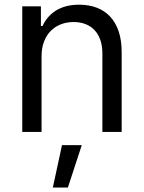

<svg xmlns="http://www.w3.org/2000/svg" viewBox="-20 -573 625 834"><path d="M160.5 0H76.7V-545.5H157.7V-460.2H164.8Q174.4 -481.2 188.9 -498Q203.5 -514.9 223.2 -527.2Q242.9 -539.4 267.9 -546Q293 -552.6 323.9 -552.6Q365.4 -552.6 399.3 -540Q433.2 -527.3 457.6 -501.8Q481.9 -476.2 495.2 -437.5Q508.5 -398.8 508.5 -346.6V0H424.7V-340.9Q424.7 -372.9 416.2 -398.3Q407.7 -423.7 391.5 -441.2Q375.4 -458.8 352.1 -468Q328.8 -477.3 299.7 -477.3Q269.5 -477.3 244.1 -467.3Q218.8 -457.4 200.1 -438.4Q181.5 -419.4 171 -391.7Q160.5 -364 160.5 -328.1ZM249.3 57.5H335.2L274.9 241.5H209.5Z"/></svg>

Font: Interop
Style: Regular
Weight: 400
Designer: Rasmus Andersson, Google, Jang Haemin
Foundry: jhaemin
Version: Version 1.008